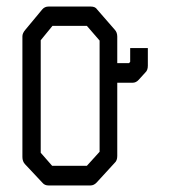

<svg xmlns="http://www.w3.org/2000/svg" viewBox="-20 -617 526 587"><path d="M378 -470H432V-416Q432 -402 424 -395L404 -373Q396 -364 385 -364H338.5V-140Q338.5 -126 330.5 -119L275.5 -59Q267 -50 256.5 -50H128.5Q116.5 -50 110 -58L56.5 -115Q48.5 -123.5 48.5 -137V-506Q48.5 -515.5 57.5 -526L109 -588Q116.5 -597 128.5 -597H257.5Q271.5 -597 277 -588L331 -526Q338.5 -518 338.5 -505V-424H374.5L378 -428ZM104.5 -494V-150L139.5 -110H245.5L284.5 -153V-493L245.5 -538H140.5Z"/></svg>

Font: 3270 Nerd Font Mono SemCond
Style: Regular
Weight: 400
Monospace: yes
Version: Version 3.0.1;Nerd Fonts 3.1.1